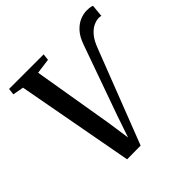

<svg xmlns="http://www.w3.org/2000/svg" viewBox="-193 -909 1080 1080"><g transform="rotate(-45 347.0 -369.5)"><path d="M218.5 6.5 89.5 -692.5 24.5 -704.5 29 -743H304L299.5 -704L209 -692L289.5 -212L316 -29H293L353 -205.5L501 -621Q517.5 -669 542.5 -696.2Q567.5 -723.5 595.8 -735Q624 -746.5 649 -746.5Q666.5 -746.5 678.5 -744.2Q690.5 -742 693.5 -739.5L686.5 -666.5Q682.5 -668 678.2 -668.5Q674 -669 668.5 -669Q649.5 -669 626.5 -658.5Q603.5 -648 581.5 -622.2Q559.5 -596.5 542 -549L327 5.5Z"/></g></svg>

Font: Merriweather 48pt Medium
Style: Italic
Weight: 500
Italic angle: -7.8°
Version: Version 2.101